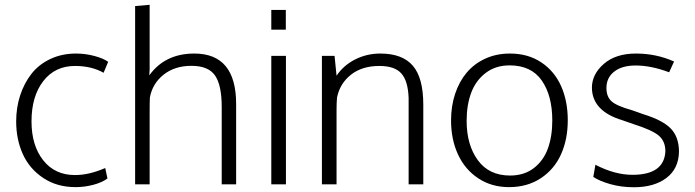

<svg xmlns="http://www.w3.org/2000/svg" viewBox="-20 -768 2894 800"><path d="M294.9 11.7Q217.3 11.7 160.2 -26.4Q103 -64.5 75.2 -125.7Q47.4 -187 47.4 -262.2Q47.4 -319.8 64 -370.6Q80.6 -421.4 111.1 -460.4Q141.6 -499.5 189.7 -522.2Q237.8 -544.9 296.9 -544.9Q335.4 -544.9 373.8 -534.7Q412.1 -524.4 430.7 -510.3L411.6 -464.8Q361.3 -493.2 292.5 -493.2Q209 -493.2 160.2 -429.9Q111.3 -366.7 111.3 -262.2Q111.3 -162.1 159.9 -100.3Q208.5 -38.6 292.5 -38.6Q351.1 -38.6 418.5 -67.9L427.7 -24.4Q404.8 -7.3 368.2 2.2Q331.5 11.7 294.9 11.7Z M543 0V-742.7L603.5 -748V-492.7Q603.5 -482.4 603.5 -478.5Q603.5 -474.6 603.3 -474.1Q603 -473.6 602.8 -468.8Q602.5 -463.9 602.1 -454.1Q667.5 -544.9 789.6 -544.9Q963.9 -544.9 963.9 -334.5V0H903.8V-322.8Q903.8 -413.1 876 -453.4Q848.1 -493.7 777.8 -493.7Q708 -493.7 661.6 -456.8Q615.2 -419.9 604.5 -361.8Q603.5 -342.3 603.5 -303.7V0Z M1110.4 0V-535.2H1171.4V0ZM1110.4 -644.5V-726.6H1170.9V-644.5Z M1321.3 0V-535.2H1374L1382.3 -452.6Q1411.1 -495.6 1459.7 -520.3Q1508.3 -544.9 1564.5 -544.9Q1656.7 -544.9 1700.2 -494.1Q1743.7 -443.4 1743.7 -332V0H1682.6V-359.4Q1680.2 -430.7 1652.3 -461.9Q1624.5 -493.2 1561 -493.2Q1488.3 -493.2 1442.1 -456.5Q1396 -419.9 1384.3 -361.8Q1382.3 -338.9 1382.3 -314V0Z M2105.5 -36.6Q2164.1 -36.6 2204.3 -67.6Q2244.6 -98.6 2262.9 -149.4Q2281.2 -200.2 2281.2 -266.1Q2281.2 -369.6 2237.3 -432.6Q2193.4 -495.6 2103.5 -495.6Q2044.9 -495.6 2003.7 -464.1Q1962.4 -432.6 1943.4 -381.6Q1924.3 -330.6 1924.3 -264.6Q1924.3 -164.6 1970.9 -100.6Q2017.6 -36.6 2105.5 -36.6ZM2101.1 11.7Q2028.3 11.7 1972.9 -24.9Q1917.5 -61.5 1888.4 -124.3Q1859.4 -187 1859.4 -266.1Q1859.4 -325.7 1876.2 -376.7Q1893.1 -427.7 1924.3 -465.1Q1955.6 -502.4 2002 -523.7Q2048.3 -544.9 2105 -544.9Q2180.2 -544.9 2235.4 -508.1Q2290.5 -471.2 2318.1 -408.9Q2345.7 -346.7 2345.7 -267.1Q2345.7 -187 2317.4 -124.5Q2289.1 -62 2232.9 -25.1Q2176.8 11.7 2101.1 11.7Z M2621.1 12.2Q2569.3 12.2 2523.9 -0.5Q2478.5 -13.2 2452.1 -30.8L2460.9 -81.5Q2541.5 -39.6 2615.2 -39.6Q2747.6 -39.6 2752.4 -137.7Q2752.4 -178.7 2725.8 -202.1Q2699.2 -225.6 2619.1 -251Q2577.1 -265.6 2572.8 -267.1Q2447.3 -305.2 2446.3 -402.3Q2446.3 -458.5 2495.8 -501.7Q2545.4 -544.9 2629.9 -544.9Q2714.4 -544.9 2788.6 -511.7L2768.1 -466.8Q2692.9 -495.1 2628.4 -495.1Q2571.8 -495.1 2539.3 -469.7Q2506.8 -444.3 2506.8 -401.4Q2506.8 -365.2 2528.1 -345.9Q2549.3 -326.7 2612.3 -309.1Q2619.1 -307.1 2637.5 -300.3Q2655.8 -293.5 2657.7 -293Q2742.2 -267.1 2775.6 -231.7Q2809.1 -196.3 2809.1 -135.3Q2807.6 -64.9 2756.6 -26.4Q2705.6 12.2 2621.1 12.2Z"/></svg>

Font: Oxygen Light
Style: Regular
Weight: 300
Designer: vernon adams
Foundry: Vernon Adams
Version: Version Release 0.2.3 webfont; ttfautohint (v0.93.3-1d66) -l